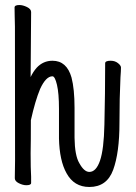

<svg xmlns="http://www.w3.org/2000/svg" viewBox="-20 -727 540 765"><path d="M103 -248Q103 -155 102 -116Q102 -55 104 -23V2Q104 11 85 11Q71 11 55 3Q39 -5 39 -17L40 -88Q40 -600 39.5 -621Q39 -642 38.5 -664.5Q38 -687 38 -697Q38 -707 57 -707Q71 -707 87.5 -699Q104 -691 104 -679Q103 -561 102 -420Q112 -441 126 -457Q152 -485 189 -485Q246 -485 265 -418Q277 -372 277 -297V-178Q278 -107 296 -77Q315 -42 336 -42Q363 -42 378.5 -87Q394 -132 396 -231Q399 -356 399 -475Q399 -485 421 -485Q438 -485 450 -475.5Q462 -466 462 -458Q462 -445 460 -419Q456 -337 456 -237Q456 -119 431 -50.5Q406 18 336 18Q275 18 245 -37Q217 -87 215 -175V-293Q215 -355 207 -389Q199 -423 189 -423Q163 -423 140 -373Q120 -325 103 -248Z"/></svg>

Font: Moon Stars Kai T HW
Style: Regular
Weight: 400
Designer: GuiWonder
Version: Version 1.101